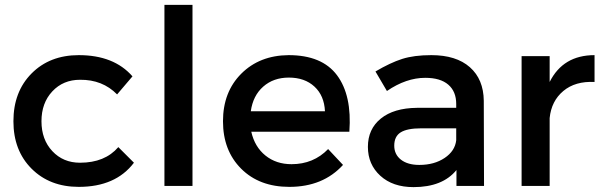

<svg xmlns="http://www.w3.org/2000/svg" viewBox="-20 -762 2467 787"><path d="M460 -375Q400 -436 308 -435Q239 -435 194.5 -387.5Q150 -340 150 -265Q150 -190 194.5 -142.5Q239 -95 308 -95Q410 -95 465 -159L529 -95Q454 4 303 4Q184 4 109.5 -70.5Q35 -145 35 -265Q35 -386 109.5 -461Q184 -536 303 -536Q447 -536 523 -449Z M654 -742H769V0H654Z M1163 -536Q1300 -536 1361.5 -453.5Q1423 -371 1412 -222H1010Q1024 -160 1068 -124.5Q1112 -89 1175 -89Q1265 -89 1325 -151L1386 -86Q1304 4 1166 4Q1043 4 968.5 -70.5Q894 -145 894 -265Q894 -385 969 -460Q1044 -535 1163 -536ZM1008 -306H1312Q1309 -370 1269 -407Q1229 -444 1164 -444Q1101 -444 1059 -407Q1017 -370 1008 -306Z M1964 0H1851V-65Q1794 5 1675 5Q1590 5 1539 -41.5Q1488 -88 1488 -160Q1488 -233 1541 -276Q1594 -319 1689 -320H1850V-336Q1850 -387 1817.5 -415Q1785 -443 1723 -443Q1645 -443 1566 -389L1519 -469Q1580 -505 1628.5 -520.5Q1677 -536 1748 -536Q1850 -536 1906 -486.5Q1962 -437 1963 -349ZM1699 -86Q1760 -86 1802.5 -114.5Q1845 -143 1850 -187V-236H1706Q1649 -236 1622.5 -219.5Q1596 -203 1596 -165Q1596 -129 1623.5 -107.5Q1651 -86 1699 -86Z M2233 -426Q2288 -536 2417 -536V-426Q2338 -430 2289 -389Q2240 -348 2233 -278V0H2118V-532H2233Z"/></svg>

Font: Montserrat-Arabic
Style: Regular
Weight: 400
Designer: Mohamed Gaber
Foundry: Kief Type Foundry
Version: Version 5.008;PS 005.008;hotconv 1.0.88;makeotf.lib2.5.64775